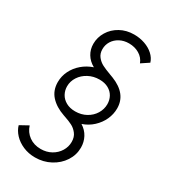

<svg xmlns="http://www.w3.org/2000/svg" viewBox="-208 -828 934 1060"><g transform="rotate(30 259.0 -298.0)"><path d="M24.4 23.4 77.6 -5.9Q89.4 31.7 120.4 54.2Q151.4 76.7 194.8 76.7Q231.9 76.7 261.5 60.1Q291 43.5 307.6 16.1Q324.2 -11.2 324.2 -42.5Q324.2 -73.7 308.3 -94Q292.5 -114.3 272.2 -124.5Q252 -134.8 223.1 -144.5L213.4 -147.9Q156.7 -167.5 124.5 -202.9Q92.3 -238.3 92.3 -291Q92.3 -328.6 109.1 -362.8Q126 -397 155.8 -422.4Q185.5 -447.8 224.1 -460.9Q191.4 -479 174.1 -507.8Q156.7 -536.6 156.7 -572.3Q156.7 -613.3 178.5 -649.4Q200.2 -685.5 239.3 -707.3Q278.3 -729 327.6 -729Q363.3 -729 395.8 -717.8Q428.2 -706.5 450.9 -685.8Q473.6 -665 481.4 -638.7L433.6 -606.9Q421.9 -638.2 392.8 -655.3Q363.8 -672.4 327.1 -672.4Q294.4 -672.4 268.8 -658.7Q243.2 -645 229 -622.1Q214.8 -599.1 214.8 -571.8Q214.8 -543.5 230 -524.4Q245.1 -505.4 266.1 -494.6Q287.1 -483.9 320.3 -471.7L342.3 -463.4Q449.2 -420.9 449.2 -328.1Q449.2 -291.5 433.6 -257.1Q418 -222.7 388.9 -195.8Q359.9 -168.9 321.3 -155.8Q352.5 -136.2 368.4 -106.2Q384.3 -76.2 384.3 -41Q384.3 5.9 358.4 45.7Q332.5 85.4 288.1 109.1Q243.7 132.8 190.9 132.8Q149.4 132.8 114.3 117.7Q79.1 102.5 55.9 77.6Q32.7 52.7 24.4 23.4ZM390.6 -321.3Q390.6 -347.7 378.7 -369.6Q366.7 -391.6 343 -404.8Q319.3 -418 286.1 -418Q247.6 -418 216.1 -401.1Q184.6 -384.3 166.5 -356.4Q148.4 -328.6 148.4 -296.4Q148.4 -270.5 160.6 -248Q172.9 -225.6 197.3 -211.9Q221.7 -198.2 255.9 -198.2Q294.4 -198.2 325.2 -215.3Q356 -232.4 373.3 -260.7Q390.6 -289.1 390.6 -321.3Z"/></g></svg>

Font: Reddit Sans Chocolate Light
Style: Italic
Weight: 300
Italic angle: -11.25°
Designer: Stephen Hutchings
Version: Version 1.013